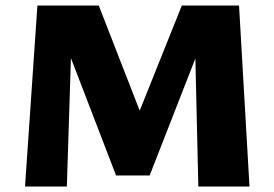

<svg xmlns="http://www.w3.org/2000/svg" viewBox="-20 -678 996 698"><path d="M701 0 688 -563 746 -608 524 -40H402L202 -560L215 -658H339L517 -201H458L641 -658H849L887 0ZM71 0 116 -658H244L223 0Z"/></svg>

Font: Ysabeau Office Black
Style: Regular
Weight: 900
Designer: Christian Thalmann (Catharsis Fonts)
Version: Version 2.001;gftools[0.9.30]; featfreeze: tnum,lnum,ss02